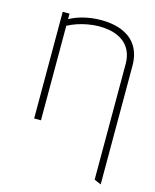

<svg xmlns="http://www.w3.org/2000/svg" viewBox="-110 -585 703 871"><g transform="rotate(15 242.0 -149.5)"><path d="M447 211V-346C447 -422 412 -467 362 -490C298 -520 185 -517 110 -475V-501H78V0H110V-444C214 -500 415 -507 415 -346V197Z"/></g></svg>

Font: Advent Pro
Style: ExtraLight
Weight: 250
Designer: Andreas Kalpakidis
Foundry: Andreas Kalpakidis
Version: Version 2.002 2007